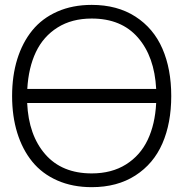

<svg xmlns="http://www.w3.org/2000/svg" viewBox="-20 -755 774 790"><path d="M357.4 15.1Q278.3 15.1 215.8 -12.5Q153.3 -40 112.8 -89.8Q72.3 -139.6 51 -208.3Q29.8 -276.9 29.8 -359.9Q29.8 -442.9 51 -511.5Q72.3 -580.1 112.8 -629.9Q153.3 -679.7 215.8 -707.3Q278.3 -734.9 357.4 -734.9Q462.4 -734.9 537.1 -686.8Q611.8 -638.7 648.2 -554.9Q684.6 -471.2 684.6 -359.9Q684.6 -248.5 648.2 -164.8Q611.8 -81.1 537.1 -33Q462.4 15.1 357.4 15.1ZM91.8 -331.1Q97.7 -198.7 166.3 -120.1Q234.9 -41.5 357.4 -41.5Q439.5 -41.5 498.3 -78.4Q557.1 -115.2 587.6 -179.4Q618.2 -243.7 622.6 -331.1ZM92.3 -389.2H622.6Q615.7 -522 547.6 -600.3Q479.5 -678.7 357.4 -678.7Q275.4 -678.7 216.8 -641.8Q158.2 -605 127.7 -540.8Q97.2 -476.6 92.3 -389.2Z"/></svg>

Font: Manrope Light
Style: Regular
Weight: 300
Designer: Mikhail Sharanda
Foundry: Mikhail Sharanda
Version: Version 4.505;FEAKit 1.0